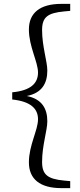

<svg xmlns="http://www.w3.org/2000/svg" viewBox="-20 -797 415 990"><path d="M342 -741V-777H296C186 -777 129 -730 129 -645C129 -557 176 -478 176 -423C176 -367 138 -330 43 -321V-284C138 -274 176 -237 176 -182C176 -126 129 -48 129 40C129 126 186 173 296 173H342V137L310 134C226 126 197 104 197 38C197 -47 224 -124 224 -172C224 -238 195 -287 118 -302C195 -317 224 -366 224 -433C224 -480 197 -558 197 -642C197 -709 226 -730 310 -738Z"/></svg>

Font: Source Han Serif
Style: Regular
Weight: 400
Designer: Ryoko NISHIZUKA 西塚涼子 (kana & ideographs); Frank Grießhammer (Latin, Greek & Cyrillic); Wenlong ZHANG 张文龙 (bopomofo); San
Foundry: Adobe Systems Incorporated
Version: Version 1.001;PS 1.001;hotconv 16.6.54;makeotf.lib2.5.65590